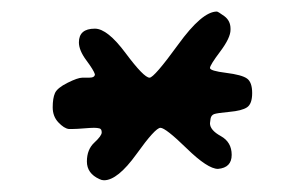

<svg xmlns="http://www.w3.org/2000/svg" viewBox="-20 -471 521 329"><path d="M115.2 -398.4Q115.2 -421.9 142.6 -421.9Q164.1 -421.9 195.3 -379.9Q226.6 -337.9 236.3 -337.9Q244.1 -337.9 285.2 -394.5Q326.2 -451.2 351.6 -451.2Q353.5 -451.2 364.3 -443.4Q375 -435.5 375 -421.9V-419.9Q375 -406.2 357.4 -382.8Q339.8 -359.4 339.8 -354.5Q339.8 -349.6 367.2 -346.2Q394.5 -342.8 403.3 -336.4Q412.1 -330.1 412.1 -311.5Q412.1 -293 403.3 -287.1Q394.5 -281.2 373 -279.3Q351.6 -277.3 346.7 -275.4Q341.8 -273.4 340.8 -267.6Q339.8 -261.7 339.8 -259.8Q339.8 -248 358.4 -237.8Q377 -227.5 377 -205.6Q377 -183.6 353.5 -181.6Q335.9 -181.6 299.8 -216.8Q263.7 -252 254.9 -252Q246.1 -252 213.9 -207Q181.6 -162.1 158.2 -162.1Q154.3 -162.1 150.4 -164.1Q128.9 -173.8 128.9 -194.3Q128.9 -214.8 141.6 -226.6Q154.3 -238.3 154.3 -244.1Q154.3 -250 150.4 -251Q146.5 -252 141.1 -252Q135.7 -252 123.5 -251Q111.3 -250 105.5 -250H97.7Q89.8 -251 80.1 -261.2Q70.3 -271.5 70.3 -287.1Q70.3 -302.7 74.2 -311.5Q78.1 -320.3 95.7 -329.1Q113.3 -337.9 121.1 -337.9H132.8Q142.6 -337.9 142.6 -343.8Q140.6 -350.6 127.9 -367.7Q115.2 -384.8 115.2 -398.4Z"/></svg>

Font: Drukaatie burti
Style: Light
Weight: 300
Version: Version 0.14